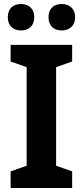

<svg xmlns="http://www.w3.org/2000/svg" viewBox="-20 -938 413 958"><path d="M19 -852C19 -808 47 -786 85 -786C122 -786 151 -808 151 -852C151 -896 122 -918 85 -918C47 -918 19 -897 19 -852ZM222 -852C222 -808 250 -786 288 -786C325 -786 355 -808 355 -852C355 -896 325 -918 288 -918C250 -918 222 -897 222 -852ZM340 0V-83L260 -111V-603L340 -631V-714H33V-631L113 -603V-111L33 -83V0Z"/></svg>

Font: Noto Sans Myanmar UI SemiCondensed
Style: Bold
Weight: 700
Width: 4
Designer: Monotype Design Team
Foundry: Monotype Imaging Inc.
Version: Version 2.103